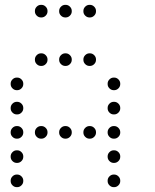

<svg xmlns="http://www.w3.org/2000/svg" viewBox="-20 -796 640 792"><path d="M149 -776Q139 -776 131.5 -768.5Q124 -761 124 -751V-749Q124 -739 131.5 -731.5Q139 -724 149 -724H151Q161 -724 168.5 -731.5Q176 -739 176 -749V-751Q176 -761 168.5 -768.5Q161 -776 151 -776ZM249 -776Q239 -776 231.5 -768.5Q224 -761 224 -751V-749Q224 -739 231.5 -731.5Q239 -724 249 -724H251Q261 -724 268.5 -731.5Q276 -739 276 -749V-751Q276 -761 268.5 -768.5Q261 -776 251 -776ZM349 -776Q339 -776 331.5 -768.5Q324 -761 324 -751V-749Q324 -739 331.5 -731.5Q339 -724 349 -724H351Q361 -724 368.5 -731.5Q376 -739 376 -749V-751Q376 -761 368.5 -768.5Q361 -776 351 -776ZM149 -576Q139 -576 131.5 -568.5Q124 -561 124 -551V-549Q124 -539 131.5 -531.5Q139 -524 149 -524H151Q161 -524 168.5 -531.5Q176 -539 176 -549V-551Q176 -561 168.5 -568.5Q161 -576 151 -576ZM249 -576Q239 -576 231.5 -568.5Q224 -561 224 -551V-549Q224 -539 231.5 -531.5Q239 -524 249 -524H251Q261 -524 268.5 -531.5Q276 -539 276 -549V-551Q276 -561 268.5 -568.5Q261 -576 251 -576ZM349 -576Q339 -576 331.5 -568.5Q324 -561 324 -551V-549Q324 -539 331.5 -531.5Q339 -524 349 -524H351Q361 -524 368.5 -531.5Q376 -539 376 -549V-551Q376 -561 368.5 -568.5Q361 -576 351 -576ZM49 -476Q39 -476 31.5 -468.5Q24 -461 24 -451V-449Q24 -439 31.5 -431.5Q39 -424 49 -424H51Q61 -424 68.5 -431.5Q76 -439 76 -449V-451Q76 -461 68.5 -468.5Q61 -476 51 -476ZM449 -476Q439 -476 431.5 -468.5Q424 -461 424 -451V-449Q424 -439 431.5 -431.5Q439 -424 449 -424H451Q461 -424 468.5 -431.5Q476 -439 476 -449V-451Q476 -461 468.5 -468.5Q461 -476 451 -476ZM49 -376Q39 -376 31.5 -368.5Q24 -361 24 -351V-349Q24 -339 31.5 -331.5Q39 -324 49 -324H51Q61 -324 68.5 -331.5Q76 -339 76 -349V-351Q76 -361 68.5 -368.5Q61 -376 51 -376ZM449 -376Q439 -376 431.5 -368.5Q424 -361 424 -351V-349Q424 -339 431.5 -331.5Q439 -324 449 -324H451Q461 -324 468.5 -331.5Q476 -339 476 -349V-351Q476 -361 468.5 -368.5Q461 -376 451 -376ZM49 -276Q39 -276 31.5 -268.5Q24 -261 24 -251V-249Q24 -239 31.5 -231.5Q39 -224 49 -224H51Q61 -224 68.5 -231.5Q76 -239 76 -249V-251Q76 -261 68.5 -268.5Q61 -276 51 -276ZM149 -276Q139 -276 131.5 -268.5Q124 -261 124 -251V-249Q124 -239 131.5 -231.5Q139 -224 149 -224H151Q161 -224 168.5 -231.5Q176 -239 176 -249V-251Q176 -261 168.5 -268.5Q161 -276 151 -276ZM249 -276Q239 -276 231.5 -268.5Q224 -261 224 -251V-249Q224 -239 231.5 -231.5Q239 -224 249 -224H251Q261 -224 268.5 -231.5Q276 -239 276 -249V-251Q276 -261 268.5 -268.5Q261 -276 251 -276ZM349 -276Q339 -276 331.5 -268.5Q324 -261 324 -251V-249Q324 -239 331.5 -231.5Q339 -224 349 -224H351Q361 -224 368.5 -231.5Q376 -239 376 -249V-251Q376 -261 368.5 -268.5Q361 -276 351 -276ZM449 -276Q439 -276 431.5 -268.5Q424 -261 424 -251V-249Q424 -239 431.5 -231.5Q439 -224 449 -224H451Q461 -224 468.5 -231.5Q476 -239 476 -249V-251Q476 -261 468.5 -268.5Q461 -276 451 -276ZM49 -176Q39 -176 31.5 -168.5Q24 -161 24 -151V-149Q24 -139 31.5 -131.5Q39 -124 49 -124H51Q61 -124 68.5 -131.5Q76 -139 76 -149V-151Q76 -161 68.5 -168.5Q61 -176 51 -176ZM449 -176Q439 -176 431.5 -168.5Q424 -161 424 -151V-149Q424 -139 431.5 -131.5Q439 -124 449 -124H451Q461 -124 468.5 -131.5Q476 -139 476 -149V-151Q476 -161 468.5 -168.5Q461 -176 451 -176ZM49 -76Q39 -76 31.5 -68.5Q24 -61 24 -51V-49Q24 -39 31.5 -31.5Q39 -24 49 -24H51Q61 -24 68.5 -31.5Q76 -39 76 -49V-51Q76 -61 68.5 -68.5Q61 -76 51 -76ZM449 -76Q439 -76 431.5 -68.5Q424 -61 424 -51V-49Q424 -39 431.5 -31.5Q439 -24 449 -24H451Q461 -24 468.5 -31.5Q476 -39 476 -49V-51Q476 -61 468.5 -68.5Q461 -76 451 -76Z"/></svg>

Font: Doto Rounded
Style: Regular
Weight: 400
Monospace: yes
Version: Version 1.000